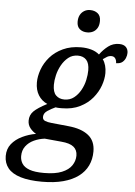

<svg xmlns="http://www.w3.org/2000/svg" viewBox="-103 -811 771 1099"><g transform="rotate(5 282.5 -261.5)"><path d="M180 240Q106 240 57 225Q8 210 -15.5 181Q-39 152 -39 111Q-39 70 -16 41.5Q7 13 44.5 -5Q82 -23 123 -30Q104 -40 89 -58.5Q74 -77 74 -102Q74 -134 96 -156Q118 -178 172 -206Q139 -221 120.5 -251Q102 -281 102 -324Q102 -359 116 -398Q130 -437 159 -470.5Q188 -504 233 -525Q278 -546 337 -546Q368 -546 395 -538.5Q422 -531 442 -514Q463 -543 490 -563.5Q517 -584 552 -584Q578 -584 591 -571Q604 -558 604 -537Q604 -523 598 -508Q592 -493 579.5 -483Q567 -473 544 -473Q544 -489 536.5 -500Q529 -511 514 -511Q500 -511 488.5 -504Q477 -497 466 -489Q477 -474 482.5 -454Q488 -434 488 -411Q488 -377 474.5 -339Q461 -301 433 -267Q405 -233 361 -211Q317 -189 257 -189Q252 -189 245.5 -189Q239 -189 233 -189.5Q227 -190 221 -191Q199 -181 176.5 -166.5Q154 -152 154 -130Q154 -114 168.5 -108Q183 -102 205 -100L304 -90Q378 -83 418.5 -51Q459 -19 459 42Q459 87 441.5 123.5Q424 160 389 186Q354 212 302 226Q250 240 180 240ZM187 189Q251 189 290 173Q329 157 346.5 130.5Q364 104 364 74Q364 42 342 24Q320 6 271 2L175 -7Q142 -3 113 10.5Q84 24 66.5 47.5Q49 71 49 104Q49 128 61.5 147.5Q74 167 104 178Q134 189 187 189ZM267 -240Q299 -240 322 -258Q345 -276 360.5 -304Q376 -332 382.5 -362.5Q389 -393 389 -418Q389 -459 371.5 -478Q354 -497 323 -497Q291 -497 268 -478.5Q245 -460 229.5 -432Q214 -404 207 -374Q200 -344 200 -319Q200 -277 218.5 -258.5Q237 -240 267 -240ZM364 -634Q338 -634 321 -648Q304 -662 304 -690Q304 -713 312.5 -729Q321 -745 336 -754Q351 -763 370 -763Q396 -763 413.5 -749Q431 -735 431 -706Q431 -680 421 -664Q411 -648 396 -641Q381 -634 364 -634Z"/></g></svg>

Font: ET Text
Style: Italic
Weight: 470
Italic angle: -12°
Designer: Monotype Design Team
Foundry: Monotype Imaging Inc.
Version: Version 2.009